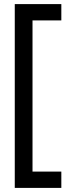

<svg xmlns="http://www.w3.org/2000/svg" viewBox="-20 -708 388 936"><path d="M52 208V-688H279V-608.5H138.5V128.5H279V208Z"/></svg>

Font: League Spartan Thin Medium
Style: Regular
Weight: 500
Version: Version 2.002